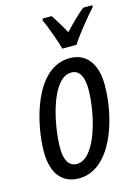

<svg xmlns="http://www.w3.org/2000/svg" viewBox="-117 -824 656 900"><g transform="rotate(-15 211.5 -374.0)"><path d="M234 -598H303C325 -635 390 -715 421 -748L423 -758H378C349 -735 317 -703 281 -665C258 -707 238 -739 225 -758H181L179 -748C196 -714 225 -632 234 -598ZM153 10C310 10 382 -217 382 -382C382 -487 335 -546 255 -546C85 -546 25 -288 25 -152C25 -47 72 10 153 10ZM161 -58C122 -58 103 -91 103 -151C103 -257 147 -479 245 -479C284 -479 303 -444 303 -384C303 -260 252 -58 161 -58Z"/></g></svg>

Font: Noto Sans ExtraCondensed
Style: Italic
Weight: 400
Width: 2
Italic angle: -12°
Designer: Monotype Design Team
Foundry: Monotype Imaging Inc.
Version: Version 2.013